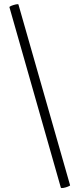

<svg xmlns="http://www.w3.org/2000/svg" viewBox="-20 -752 388 937"><path d="M277 164 26 -717Q26 -720 36 -724Q46 -728 57.5 -730.5Q69 -733 70 -730L322 152Q323 154 312 158.5Q301 163 290 165Q279 167 277 164Z"/></svg>

Font: Cormorant SemiBold
Style: Regular
Weight: 600
Designer: Christian Thalmann (Catharsis Fonts)
Foundry: Catharsis Fonts
Version: Version 4.000